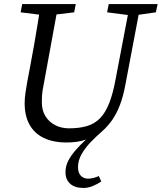

<svg xmlns="http://www.w3.org/2000/svg" viewBox="-20 -690 800 950"><path d="M203 -614 82 -629 90 -670H355L347 -629L222 -614ZM393 240Q350 240 327 219Q304 198 304 162Q304 132 318 105Q332 78 355 52Q378 26 404 2V1Q385 8 360.5 11.5Q336 15 310 15Q243 15 196.5 -7.5Q150 -30 126 -73.5Q102 -117 102 -179Q102 -204 106 -231Q110 -258 115 -286L129 -360Q139 -412 148 -463.5Q157 -515 165.5 -567Q174 -619 182 -670H269L198 -282Q194 -263 190.5 -241.5Q187 -220 187 -185Q187 -143 205.5 -114Q224 -85 254.5 -70Q285 -55 321 -55Q373 -55 411 -66.5Q449 -78 475.5 -105.5Q502 -133 520.5 -180Q539 -227 552 -298L623 -670H676L601 -274Q590 -213 573 -169.5Q556 -126 534.5 -95.5Q513 -65 487 -42Q457 -16 429 13Q401 42 383.5 73Q366 104 366 137Q366 165 380 179.5Q394 194 416 194Q428 194 442 190.5Q456 187 469 181L481 208Q462 221 439 230.5Q416 240 393 240ZM626 -614 510 -629 518 -670H760L751 -629L646 -614Z"/></svg>

Font: Source Serif 4
Style: Italic
Weight: 400
Italic angle: -12°
Designer: Frank Grießhammer
Foundry: Adobe Systems Incorporated
Version: Version 4.004;hotconv 1.0.116;makeotfexe 2.5.65601